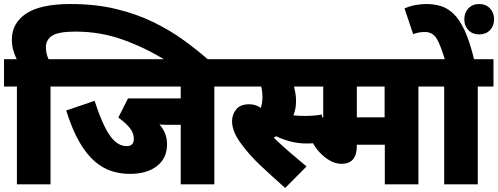

<svg xmlns="http://www.w3.org/2000/svg" viewBox="-20 -916 2475 954"><path d="M64 -486H0V-622H63Q52 -644 45.5 -667.5Q39 -691 39 -720Q39 -801 110 -848.5Q181 -896 331 -896Q454 -896 556 -871.5Q658 -847 742 -806Q826 -765 894.5 -715Q963 -665 1020 -615H805Q706 -677 593 -718Q480 -759 355 -759Q270 -759 239 -738.5Q208 -718 208 -681Q208 -665 211.5 -650Q215 -635 221 -622H309V-486H231V0H64Z M1045 -486V0H878V-296H834Q819 -296 802.5 -296Q786 -296 772 -298Q810 -256 810 -199Q810 -130 760 -91Q710 -52 625 -52Q579 -52 535.5 -65.5Q492 -79 451.5 -113.5Q411 -148 375 -209.5Q339 -271 309 -367L450 -415Q489 -295 526 -242.5Q563 -190 609 -190Q645 -190 645 -226Q645 -255 625 -280Q605 -305 568 -332L616 -427H878V-486H295V-622H1123V-486Z M1493 -340Q1517 -340 1537.5 -341.5Q1558 -343 1579 -347L1595 -214Q1573 -208 1550 -205.5Q1527 -203 1505 -203Q1459 -203 1419.5 -214Q1380 -225 1352 -239Q1346 -235 1340 -232Q1375 -198 1419 -160Q1463 -122 1503 -89L1397 18Q1327 -44 1273 -95Q1219 -146 1178 -202Q1133 -262 1133 -314Q1133 -347 1153.5 -372.5Q1174 -398 1219 -398Q1250 -398 1276 -380Q1284 -405 1284 -434Q1284 -461 1278 -486H1109V-622H1586V-486H1441Q1445 -470 1448 -452Q1451 -434 1451 -413Q1451 -393 1447.5 -375.5Q1444 -358 1438 -343Q1462 -340 1493 -340Z M2059 -486V0H1892V-197H1753V-191Q1753 -102 1677 -102Q1648 -102 1619.5 -118Q1591 -134 1568 -159Q1545 -184 1531 -212.5Q1517 -241 1517 -266Q1517 -291 1531 -310.5Q1545 -330 1586 -333V-486H1492V-622H2137V-486ZM1891 -486H1753V-333H1891Z M2354 -486V0H2187V-486H2123V-622H2432V-486ZM2192 -615Q2170 -690 2150 -723.5Q2130 -757 2091 -757Q2058 -757 2033 -746L1990 -874Q2014 -885 2042 -890.5Q2070 -896 2100 -896Q2135 -896 2168.5 -886.5Q2202 -877 2232.5 -848.5Q2263 -820 2289 -764Q2315 -708 2337 -615ZM2287 -820Q2287 -853 2307.5 -874.5Q2328 -896 2361 -896Q2394 -896 2414.5 -874.5Q2435 -853 2435 -820Q2435 -787 2414.5 -766Q2394 -745 2361 -745Q2328 -745 2307.5 -766Q2287 -787 2287 -820Z"/></svg>

Font: Noto Sans SemiCondensed Black
Style: Regular
Weight: 900
Width: 4
Designer: Monotype Design Team
Foundry: Monotype Imaging Inc.
Version: Version 2.013; ttfautohint (v1.8.4.7-5d5b)